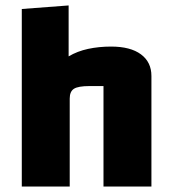

<svg xmlns="http://www.w3.org/2000/svg" viewBox="-20 -685 630 705"><path d="M60 0V-652L232 -665V-478Q264 -497 303.5 -505.5Q343 -514 388 -514Q459 -514 497.5 -485.5Q536 -457 536 -406V0H360V-369H309Q267 -369 251.5 -359Q236 -349 236 -323V0Z"/></svg>

Font: Changa ExtraLight
Style: Bold
Weight: 700
Version: Version 3.002; ttfautohint (v1.8.2)